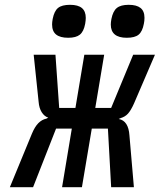

<svg xmlns="http://www.w3.org/2000/svg" viewBox="-20 -778 664 798"><path d="M173 -285 180.5 -289Q164 -294.5 153.2 -311.8Q142.5 -329 140.5 -355L120 -550.5H210.5L226 -329.5H293.5L330.5 -550.5H413L376 -329.5H442L533.5 -550.5H624L537 -348Q524 -319 512 -305.8Q500 -292.5 481 -287L473.5 -283.5Q514 -276 518 -215L536.5 0H442L428.5 -243.5H361.5L320.5 0H238L278.5 -243.5H213L117.5 0H21L112.5 -222Q124.5 -251 139.2 -266Q154 -281 173 -285ZM196.5 -676.5Q196.5 -685.5 199 -699.5Q205.5 -732.5 221.5 -745.2Q237.5 -758 271 -758Q304.5 -758 320.5 -744.5Q336.5 -731 336.5 -703.5Q336.5 -694 334 -679Q328 -647 312 -634Q296 -621 263.5 -621Q230 -621 213.2 -634.5Q196.5 -648 196.5 -676.5ZM440.5 -676Q440.5 -685 443 -699Q449.5 -732 465.8 -745Q482 -758 515 -758Q547.5 -758 564 -745Q580.5 -732 580.5 -704Q580.5 -691 578 -679.5Q572 -647 556.2 -634Q540.5 -621 507 -621Q440.5 -621 440.5 -676Z"/></svg>

Font: JuliaMono MediumItalic
Style: Regular
Weight: 500
Italic angle: -9°
Monospace: yes
Designer: cormullion
Foundry: corm
Version: Version 0.049; ttfautohint (v1.8.4)